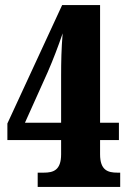

<svg xmlns="http://www.w3.org/2000/svg" viewBox="-20 -734 506 754"><path d="M128 0H452V-56H441C404 -56 373 -65 373 -128V-184H447V-252H373V-714H224L9 -249V-184H220V-128C220 -65 189 -56 152 -56H128ZM78 -252 167 -450C188 -498 209 -553 226 -603C221 -541 220 -493 220 -435V-252Z"/></svg>

Font: Noto Serif Ethiopic ExtraCondensed Black
Style: Regular
Weight: 900
Width: 2
Designer: Monotype Design Team
Foundry: Monotype Imaging Inc.
Version: Version 2.102